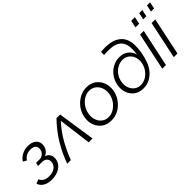

<svg xmlns="http://www.w3.org/2000/svg" viewBox="110 -1616 2512 2512"><g transform="rotate(-45 1366.5 -360.0)"><path d="M186 6Q114 6 67.5 -21.5Q21 -49 4 -99L62 -124Q75 -89 108.5 -69.5Q142 -50 193 -50Q254 -50 295 -78Q336 -106 344 -153Q351 -195 327 -222Q303 -249 252 -249H183L193 -296H263Q295 -296 322.5 -320.5Q350 -345 356 -380Q364 -422 340 -447Q316 -472 262 -472Q176 -472 131 -403L82 -431Q113 -477 162.5 -503Q212 -529 273 -529Q349 -529 391 -490Q433 -451 422 -383Q417 -346 394 -318Q371 -290 337 -276Q381 -261 399.5 -226.5Q418 -192 410 -145Q402 -97 371 -63.5Q340 -30 292 -12Q244 6 186 6Z M474 0Q519 -131 597 -263.5Q675 -396 795 -521H863L941 0H870L811 -456Q711 -346 646 -228Q581 -110 541 0Z M1282 10Q1207 10 1154 -27Q1101 -64 1076.5 -125.5Q1052 -187 1062 -259Q1069 -314 1095 -363Q1121 -412 1161.5 -449.5Q1202 -487 1252 -508.5Q1302 -530 1358 -530Q1433 -530 1486 -492.5Q1539 -455 1564 -393.5Q1589 -332 1579 -259Q1569 -187 1528 -125.5Q1487 -64 1423.5 -27Q1360 10 1282 10ZM1290 -47Q1341 -47 1388.5 -76.5Q1436 -106 1468.5 -154.5Q1501 -203 1509 -260Q1517 -319 1498.5 -367.5Q1480 -416 1441 -444.5Q1402 -473 1350 -473Q1298 -473 1251.5 -444Q1205 -415 1172.5 -366.5Q1140 -318 1132 -258Q1124 -199 1142.5 -151Q1161 -103 1199.5 -75Q1238 -47 1290 -47Z M1875 10Q1802 10 1751.5 -26.5Q1701 -63 1678 -123Q1655 -183 1665 -254Q1675 -323 1714 -380.5Q1753 -438 1812 -471.5Q1871 -505 1941 -505Q2014 -505 2064.5 -465Q2115 -425 2129 -364Q2146 -474 2127 -539.5Q2108 -605 2054 -636Q2015 -659 1956 -665Q1897 -671 1820 -665V-723Q1901 -730 1968.5 -721.5Q2036 -713 2085 -684Q2138 -654 2167.5 -600Q2197 -546 2197 -463Q2197 -403 2186 -337Q2175 -271 2149 -200Q2128 -143 2090 -95.5Q2052 -48 1998 -19Q1944 10 1875 10ZM1884 -46Q1935 -46 1980.5 -73.5Q2026 -101 2057.5 -147.5Q2089 -194 2097 -251Q2105 -306 2087 -351.5Q2069 -397 2032 -423.5Q1995 -450 1944 -450Q1893 -450 1847.5 -424Q1802 -398 1771 -352.5Q1740 -307 1732 -250Q1724 -193 1742 -146.5Q1760 -100 1797 -73Q1834 -46 1884 -46Z M2387 -730H2455L2434 -630H2366ZM2342 -521H2410L2300 0H2232Z M2555 -521H2623L2513 0H2445ZM2512 -633 2532 -727H2590L2570 -633ZM2656 -633 2676 -727H2733L2714 -633Z"/></g></svg>

Font: Raleway
Style: Italic
Weight: 400
Italic angle: -12°
Designer: Matt McInerney, Pablo Impallari, Rodrigo Fuenzalida
Foundry: Matt McInerney, Pablo Impallari, Rodrigo Fuenzalida
Version: Version 4.026